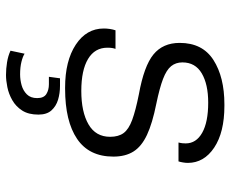

<svg xmlns="http://www.w3.org/2000/svg" viewBox="-84 -477 768 640"><g transform="rotate(90 300.0 -157.0)"><path d="M272 10Q183 10 129 -25.5Q75 -61 75 -119Q75 -129 76.5 -139Q78 -149 81 -158H143Q141 -153 140 -146.5Q139 -140 139 -131Q139 -89 176.5 -66.5Q214 -44 283 -44Q353 -44 394.5 -68Q436 -92 436 -140Q436 -168 423.5 -185Q411 -202 380 -213.5Q349 -225 294 -236Q200 -253 161.5 -284.5Q123 -316 123 -372Q123 -448 180 -484.5Q237 -521 328 -521H333Q421 -521 472 -487Q523 -453 523 -399Q523 -392 521.5 -383Q520 -374 518 -368H455Q457 -376 457.5 -381.5Q458 -387 458 -392Q458 -427 422.5 -447Q387 -467 322 -467Q261 -467 224.5 -445.5Q188 -424 188 -381Q188 -359 200.5 -343.5Q213 -328 243 -316.5Q273 -305 326 -294Q391 -281 429.5 -263Q468 -245 485 -218Q502 -191 502 -151Q502 -70 443 -30Q384 10 276 10ZM230 207Q209 207 187.5 203.5Q166 200 149 192L159 145Q168 151 186 155.5Q204 160 228 160Q246 160 264 155Q282 150 294.5 137.5Q307 125 307 103Q307 81 293.5 72.5Q280 64 261 64H236L241 27H266Q291 27 312.5 33.5Q334 40 348 55.5Q362 71 362 99Q362 132 348.5 153Q335 174 314 186Q293 198 270.5 202.5Q248 207 230 207Z"/></g></svg>

Font: Chivo Mono Medium ExtraLight
Style: Italic
Weight: 250
Italic angle: -8.05°
Monospace: yes
Version: Version 1.008